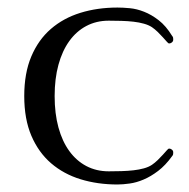

<svg xmlns="http://www.w3.org/2000/svg" viewBox="-20 -473 498 506"><path d="M380.4 -401.4Q371.6 -407.2 359.1 -410.6Q346.7 -414.1 331.8 -415.8Q316.9 -417.5 300 -418Q283.2 -418.5 266.6 -418.5Q233.9 -418.5 207.5 -404.5Q181.2 -390.6 162.6 -364.7Q144 -338.9 134 -302.2Q124 -265.6 124 -219.7Q124 -173.8 134 -137.2Q144 -100.6 162.6 -75Q181.2 -49.3 207.5 -35.4Q233.9 -21.5 266.6 -21.5Q283.2 -21.5 300 -22Q316.9 -22.5 331.8 -24.2Q346.7 -25.9 359.1 -29.3Q371.6 -32.7 380.4 -38.6Q388.2 -43.9 395.8 -51.3Q403.3 -58.6 409.4 -65.4Q415.5 -72.3 419.7 -76.9Q423.8 -81.5 425.3 -81.5Q429.7 -81.5 433.1 -78.6Q436.5 -75.7 436.5 -71.8Q436.5 -69.8 436.3 -66.9Q436 -64 433.6 -61.5Q416 -37.1 396.7 -22.5Q377.4 -7.8 358.4 0.2Q339.4 8.3 321.5 10.7Q303.7 13.2 289.6 13.2Q237.3 13.2 192.6 -0.5Q147.9 -14.2 114.7 -42.7Q81.5 -71.3 62.7 -115.2Q43.9 -159.2 43.9 -219.7Q43.9 -280.3 62.5 -324.2Q81.1 -368.2 114 -396.7Q147 -425.3 191.9 -439.2Q236.8 -453.1 289.6 -453.1Q303.7 -453.1 322 -451.4Q340.3 -449.7 359.6 -442.1Q378.9 -434.6 398.2 -419.7Q417.5 -404.8 433.6 -378.4Q436 -376 436.3 -373Q436.5 -370.1 436.5 -368.2Q436.5 -364.3 433.1 -361.3Q429.7 -358.4 425.3 -358.4Q423.8 -358.4 419.7 -363Q415.5 -367.7 409.4 -374.5Q403.3 -381.3 395.8 -388.7Q388.2 -396 380.4 -401.4Z"/></svg>

Font: Cardo
Style: Bold
Weight: 700
Designer: David J. Perry
Foundry: David J. Perry
Version: Version 1.0011